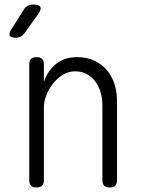

<svg xmlns="http://www.w3.org/2000/svg" viewBox="-20 -810 640 840"><path d="M172 -341V-22Q172 -6 164.5 2Q157 10 140 10Q123 10 115.5 2Q108 -6 108 -22V-528Q108 -544 115.5 -552Q123 -560 140 -560Q157 -560 164.5 -552Q172 -544 172 -528V-452Q190 -503 226.5 -531.5Q263 -560 318 -560Q358 -560 390.5 -545.5Q423 -531 445.5 -505.5Q468 -480 480 -445Q492 -410 492 -368V-22Q492 -6 484.5 2Q477 10 460 10Q443 10 435.5 2Q428 -6 428 -22V-351Q428 -380 420 -406.5Q412 -433 397 -453.5Q382 -474 359.5 -486Q337 -498 308 -498Q280 -498 255.5 -483Q231 -468 212.5 -445Q194 -422 183 -394Q172 -366 172 -341ZM30 -682 84 -768Q91 -779 101 -784.5Q111 -790 124 -790Q151 -790 156.5 -779.5Q162 -769 146 -747L86 -663Q79 -654 70 -649.5Q61 -645 50 -645Q27 -645 22.5 -654.5Q18 -664 30 -682Z"/></svg>

Font: Maple Mono NL ExtraLight
Style: Regular
Weight: 275
Monospace: yes
Designer: subframe7536
Version: Version 7.000